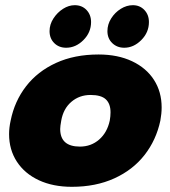

<svg xmlns="http://www.w3.org/2000/svg" viewBox="-20 -705 656 740"><path d="M171 -585Q171 -611 186 -634Q201 -657 223 -671Q245 -685 268 -685Q296 -685 313.5 -666.5Q331 -648 331 -620Q331 -580 301.5 -550.5Q272 -521 235 -521Q207 -521 189 -539Q171 -557 171 -585ZM394 -585Q394 -611 408.5 -634Q423 -657 445.5 -671Q468 -685 492 -685Q519 -685 536.5 -666.5Q554 -648 554 -620Q554 -580 524.5 -550.5Q495 -521 459 -521Q431 -521 412.5 -539Q394 -557 394 -585ZM15 -188Q15 -213 21 -240Q36 -315 80.5 -372.5Q125 -430 196 -462.5Q267 -495 360 -495Q434 -495 489 -469Q544 -443 573.5 -397Q603 -351 603 -291Q603 -267 598 -240Q582 -165 537 -107.5Q492 -50 420.5 -17.5Q349 15 257 15Q184 15 129.5 -10.5Q75 -36 45 -82Q15 -128 15 -188ZM403 -240Q406 -257 406 -272Q406 -305 388 -322Q370 -339 329 -339Q286 -339 255 -312.5Q224 -286 216 -240Q212 -218 212 -208Q212 -140 288 -140Q331 -140 362 -167Q393 -194 403 -240Z"/></svg>

Font: Readiness ExtraBold
Style: Italic
Weight: 800
Italic angle: -12°
Designer: Katatrad Team
Foundry: CadsonDemak
Version: Version 1.00;January 16, 2020;FontCreator 12.0.0.2550 64-bit